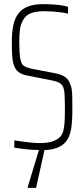

<svg xmlns="http://www.w3.org/2000/svg" viewBox="-20 -716 405 926"><path d="M182 8Q162 8 137.5 6.5Q113 5 90 2Q67 -1 49 -4V-39Q68 -36 90 -33Q112 -30 133.5 -28Q155 -26 170 -26Q209 -26 232 -33.5Q255 -41 270 -56Q281 -68 285.5 -85.5Q290 -103 291.5 -127.5Q293 -152 293 -183Q293 -231 291.5 -258.5Q290 -286 283 -299.5Q276 -313 260.5 -319.5Q245 -326 216 -331L110 -352Q85 -357 70.5 -368Q56 -379 48.5 -397.5Q41 -416 39 -445.5Q37 -475 37 -515Q37 -559 44 -593Q51 -627 68 -650Q85 -673 114.5 -684.5Q144 -696 188 -696Q212 -696 235 -694.5Q258 -693 277.5 -690Q297 -687 308 -683V-650Q293 -654 273.5 -656.5Q254 -659 233.5 -660.5Q213 -662 196 -662Q153 -662 128.5 -652Q104 -642 93 -622Q80 -601 76.5 -575.5Q73 -550 73 -513Q73 -457 78 -431.5Q83 -406 95.5 -398Q108 -390 130 -385L229 -366Q255 -362 272.5 -355.5Q290 -349 301 -339Q312 -329 318 -312Q323 -302 325.5 -287Q328 -272 328.5 -248.5Q329 -225 329 -188Q329 -156 327 -126.5Q325 -97 318 -72.5Q311 -48 295.5 -30Q280 -12 252.5 -2Q225 8 182 8ZM114 190V185L174 -13H198V-8L154 190Z"/></svg>

Font: Saira ExtraCondensed Thin
Style: Regular
Weight: 250
Width: 2
Designer: Hector Gatti with collaboration of the Omnibus-Type team
Foundry: Omnibus-Type
Version: Version 1.101